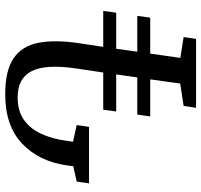

<svg xmlns="http://www.w3.org/2000/svg" viewBox="-38 -754 792 756"><g transform="rotate(-90 358.0 -376.0)"><path d="M525 -180.5 508 -62 590 -49 583 0H311.5L319 -49L407 -62.5L423.5 -180.5H277.5L285 -231.5H431L443 -314.5H297L304 -365.5H450.5L466.5 -473Q484 -592 456 -647.2Q428 -702.5 352.5 -702.5Q298 -702.5 263 -677Q228 -651.5 208.5 -608.2Q189 -565 182 -512L178 -484.5L243.5 -470L236.5 -421.5H14L21 -470L81.5 -483.5L84.5 -506.5Q99.5 -617 169.8 -684.2Q240 -751.5 365 -751.5Q458 -751.5 506.5 -718.5Q555 -685.5 567.5 -620.8Q580 -556 566 -461.5L551.5 -365.5H693L686 -314.5H544L532.5 -231.5H673.5L666.5 -180.5Z"/></g></svg>

Font: Merriweather Text Regular
Style: Italic
Weight: 400
Italic angle: -7.8°
Designer: Eben Sorkin
Foundry: Eben Sorkin
Version: Version 2.100; ttfautohint (v1.7.19-72a1) -l 8 -r 50 -G 200 